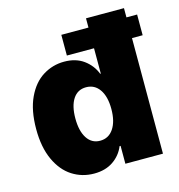

<svg xmlns="http://www.w3.org/2000/svg" viewBox="-106 -801 841 901"><g transform="rotate(-15 314.5 -350.0)"><path d="M32.2 -264.6Q32.2 -356 61 -417.2Q89.8 -478.5 137.2 -507.8Q184.6 -537.1 240.2 -537.1Q296.9 -537.1 335 -509.3Q373 -481.4 389.6 -438.5H392.6V-561.5H260.7V-662.1H392.6V-707H577.1V-662.1H628.9V-561.5H577.1V0H394.5V-86.9H389.6Q372.6 -44.9 334.7 -19Q296.9 6.8 242.2 6.8Q183.6 6.8 136 -23.7Q88.4 -54.2 60.3 -115.5Q32.2 -176.8 32.2 -264.6ZM397.5 -265.6Q397.5 -325.7 373.8 -360.1Q350.1 -394.5 308.6 -394.5Q267.6 -394.5 245.1 -360.4Q222.7 -326.2 222.7 -265.6Q222.7 -204.6 245.4 -169.7Q268.1 -134.8 308.6 -134.8Q350.1 -134.8 373.8 -169.9Q397.5 -205.1 397.5 -265.6Z"/></g></svg>

Font: Pretendard JP Black
Style: Regular
Weight: 900
Designer: Base glyphs from Inter by Rasmus Andersson; Hangeul glyphs from Noto Sans CJK(Source Han Sans) by Jang Soo-young and Kan
Foundry: Kil Hyung-jin
Version: Version 1.309